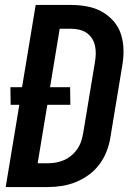

<svg xmlns="http://www.w3.org/2000/svg" viewBox="-20 -755 540 775"><path d="M3 0 58 -332H23L22 -403H69L124 -735H267Q300 -735 332 -729Q364 -723 391 -708Q418 -693 438.5 -669.5Q459 -646 468.5 -616Q478 -586 478.5 -553Q479 -520 473 -487L426 -203Q422 -175 411.5 -147Q401 -119 383 -94Q365 -69 340 -50.5Q315 -32 287 -20.5Q259 -9 230 -4.5Q201 0 173 0ZM132 -96H173Q190 -96 206.5 -99Q223 -102 239 -109Q255 -116 269 -128Q283 -140 293 -155Q303 -170 308 -186Q313 -202 316 -219L363 -503Q366 -520 366.5 -537Q367 -554 363.5 -570Q360 -586 351.5 -599.5Q343 -613 330 -622Q317 -631 300.5 -635Q284 -639 267 -639H221L182 -403H263L264 -332H171Z"/></svg>

Font: Iosevka Curly
Style: Bold Italic
Weight: 700
Italic angle: -9°
Monospace: yes
Designer: Belleve Invis
Foundry: Belleve Invis
Version: Version 22.1.2; ttfautohint (v1.8.4)